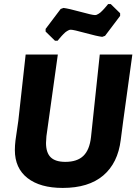

<svg xmlns="http://www.w3.org/2000/svg" viewBox="-20 -913 674 943"><path d="M524 -893 570 -848V-835L496 -737L482 -732Q457 -735 399 -751Q341 -767 328 -767Q323 -767 319 -765.5Q315 -764 309.5 -760.5Q304 -757 301 -754.5Q298 -752 291.5 -745.5Q285 -739 282.5 -736Q280 -733 272.5 -724.5Q265 -716 263 -713H250L204 -758V-771L278 -869L292 -874Q317 -871 375 -855Q433 -839 446 -839Q451 -839 455 -840.5Q459 -842 464.5 -845.5Q470 -849 473 -851.5Q476 -854 482.5 -860.5Q489 -867 491.5 -870Q494 -873 501.5 -881.5Q509 -890 511 -893ZM630 -645 585 -318 573 -226Q559 -112 487 -51Q415 10 288 10Q177 10 115 -38.5Q53 -87 53 -176Q53 -198 56 -223L70 -320L106 -645H264L208 -244Q206 -220 206 -211Q206 -163 229 -140.5Q252 -118 301 -118Q359 -118 389.5 -147.5Q420 -177 427 -240L470 -645Z"/></svg>

Font: Alegreya Sans SC ExtraBold
Style: Italic
Weight: 800
Italic angle: -7°
Designer: Juan Pablo del Peral
Foundry: Huerta Tipografica
Version: Version 2.007